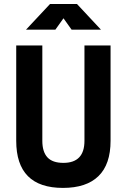

<svg xmlns="http://www.w3.org/2000/svg" viewBox="-20 -918 626 948"><path d="M290.9 9.8Q60.1 9.8 60.1 -222.7V-693.4H189V-222.7Q189 -168.5 214.1 -141.1Q239.3 -113.8 293 -113.8Q397 -113.8 397 -222.7V-693.4H525.9V-222.7Q525.9 -106.4 466.1 -48.3Q406.4 9.8 290.9 9.8ZM108.4 -771.5 227.1 -898.4H359.9L478.5 -771.5H333.5L285.2 -839.4H301.8L253.4 -771.5Z"/></svg>

Font: Cascadia Mono
Style: Regular
Weight: 400
Monospace: yes
Designer: Aaron Bell
Foundry: Saja Typeworks
Version: Version 2404.023